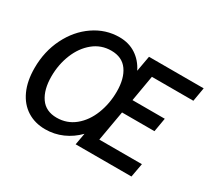

<svg xmlns="http://www.w3.org/2000/svg" viewBox="-141 -948 1302 1195"><g transform="rotate(30 510.0 -350.0)"><path d="M705 -601 673 -415H905L888 -316H655L617 -99H923L905 0H504L519 -84Q473 -37 415 -11.5Q357 14 292 14Q218 14 162 -21.5Q106 -57 75.5 -124Q45 -191 45 -284Q45 -403 94 -501.5Q143 -600 226.5 -657Q310 -714 408 -714Q476 -714 527 -680.5Q578 -647 607 -588L627 -700H1020L1003 -601ZM562 -412Q562 -506 523 -561Q484 -616 406 -616Q333 -616 277.5 -570.5Q222 -525 192 -450.5Q162 -376 162 -291Q162 -196 201 -140Q240 -84 318 -84Q392 -84 447.5 -129.5Q503 -175 532.5 -250.5Q562 -326 562 -412Z"/></g></svg>

Font: Cabin Medium
Style: Italic
Weight: 500
Italic angle: -7°
Designer: Pablo Impallari
Foundry: Pablo Impallari. http://www.impallari.com Igino Marini. http://www.ikern.com
Version: Version 2.200